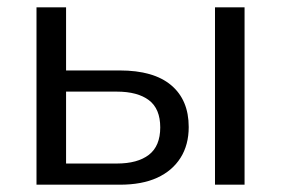

<svg xmlns="http://www.w3.org/2000/svg" viewBox="-20 -506 770 526"><path d="M80 0V-486H161V-313H308Q401 -313 449 -272.5Q497 -232 497 -158Q497 -109 474.5 -73.5Q452 -38 410.5 -19Q369 0 308 0ZM161 -58H300Q357 -58 388 -82Q419 -106 419 -157Q419 -208 388 -231.5Q357 -255 300 -255H161ZM569 0V-486H650V0Z"/></svg>

Font: NunitoSans1
Style: Book
Weight: 400
Designer: Vernon Adams
Foundry: Vernon Adams
Version: Version 3.101;gftools[0.9.27]